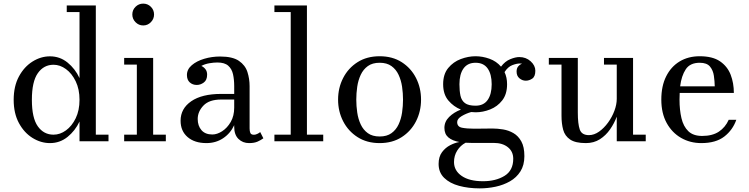

<svg xmlns="http://www.w3.org/2000/svg" viewBox="-20 -780 4136 1060"><path d="M579 -36.5V0H419V-109Q395 -58 352.8 -24Q310.5 10 256 10Q205.5 10 159.5 -18.5Q113.5 -47 84.5 -100.5Q55.5 -154 55.5 -229Q55.5 -304 84.5 -357.8Q113.5 -411.5 159.5 -440.2Q205.5 -469 256 -469Q310.5 -469 352.8 -434.8Q395 -400.5 419 -349V-713.5H348.5V-750H509V-36.5ZM419 -229Q419 -287.5 398 -331Q377 -374.5 344.2 -398.5Q311.5 -422.5 275.5 -422.5Q221.5 -422.5 188.8 -376Q156 -329.5 156 -229Q156 -128.5 188.8 -82.5Q221.5 -36.5 275.5 -36.5Q311.5 -36.5 344.2 -60.2Q377 -84 398 -127.2Q419 -170.5 419 -229Z M710.5 -700Q710.5 -725 728.2 -742.5Q746 -760 770.5 -760Q795.5 -760 813 -742.5Q830.5 -725 830.5 -700Q830.5 -675.5 813 -657.5Q795.5 -639.5 770.5 -639.5Q746 -639.5 728.2 -657.5Q710.5 -675.5 710.5 -700ZM665.5 -36.5H735.5V-423.5H665.5V-460H825.5V-36.5H895.5V0H665.5Z M1201 -261.5H1273V-304.5Q1273 -340.5 1266.5 -370Q1260 -399.5 1240 -417.2Q1220 -435 1180 -435Q1160 -435 1135.5 -430.8Q1111 -426.5 1091.5 -416Q1105 -410 1114.2 -398Q1123.5 -386 1123.5 -368Q1123.5 -338 1105.2 -324.5Q1087 -311 1066.5 -311Q1043.5 -311 1027.8 -325Q1012 -339 1012 -366Q1012 -397 1038.8 -420Q1065.5 -443 1107.5 -455.5Q1149.5 -468 1195 -468Q1264 -468 1299 -444Q1334 -420 1346 -382.5Q1358 -345 1358 -304.5V-70.5Q1358 -55.5 1362.2 -45.8Q1366.5 -36 1382.5 -36Q1390.5 -36 1401 -41Q1411.5 -46 1416.5 -51L1434 -16.5Q1420.5 -6.5 1402 1.8Q1383.5 10 1355 10Q1320 10 1296.5 -13Q1273 -36 1273 -80V-89Q1252 -43.5 1211.8 -16.8Q1171.5 10 1119.5 10Q1054.5 10 1015.8 -23.2Q977 -56.5 977 -113.5Q977 -180.5 1035.8 -221Q1094.5 -261.5 1201 -261.5ZM1152.5 -37.5Q1178.5 -37.5 1206.5 -55.5Q1234.5 -73.5 1253.8 -106.8Q1273 -140 1273 -185.5V-230.5H1201Q1135 -230.5 1103.2 -197.2Q1071.5 -164 1071.5 -123Q1071.5 -85.5 1092.2 -61.5Q1113 -37.5 1152.5 -37.5Z M1495 -36.5H1585V-713.5H1495V-750H1674.5V-36.5H1764.5V0H1495Z M1846.5 -230Q1846.5 -295 1874.5 -349.5Q1902.5 -404 1954 -436.8Q2005.5 -469.5 2076 -469.5Q2146.5 -469.5 2197.8 -436.8Q2249 -404 2276.8 -349.5Q2304.5 -295 2304.5 -230Q2304.5 -165 2276.8 -110.5Q2249 -56 2197.8 -23Q2146.5 10 2076 10Q2005.5 10 1954 -23Q1902.5 -56 1874.5 -110.5Q1846.5 -165 1846.5 -230ZM1947 -230Q1947 -195 1952.2 -159Q1957.5 -123 1971.5 -93Q1985.5 -63 2010.8 -44.8Q2036 -26.5 2076 -26.5Q2116 -26.5 2141.2 -44.8Q2166.5 -63 2180.5 -93Q2194.5 -123 2199.8 -159Q2205 -195 2205 -230Q2205 -265.5 2199.8 -301.2Q2194.5 -337 2180.5 -367Q2166.5 -397 2141.2 -415.2Q2116 -433.5 2076 -433.5Q2036 -433.5 2010.8 -415.2Q1985.5 -397 1971.5 -367Q1957.5 -337 1952.2 -301.2Q1947 -265.5 1947 -230Z M2433.5 -74Q2433.5 -108.5 2459.5 -134.2Q2485.5 -160 2524.5 -175Q2484.5 -191 2455.5 -225Q2426.5 -259 2426.5 -315Q2426.5 -370.5 2454.5 -404.5Q2482.5 -438.5 2523.8 -454Q2565 -469.5 2605.5 -469.5Q2643.5 -469.5 2682 -455.8Q2720.5 -442 2746 -412Q2768 -441.5 2796.8 -453.2Q2825.5 -465 2847 -465Q2884 -465 2909.8 -441.5Q2935.5 -418 2935.5 -389.5Q2935.5 -357.5 2918.5 -346Q2901.5 -334.5 2882.5 -334.5Q2864 -334.5 2848 -347.5Q2832 -360.5 2832 -385Q2832 -403 2841 -413.5Q2850 -424 2862.5 -428.5Q2856.5 -429.5 2850 -429.5Q2832 -429.5 2808 -420.2Q2784 -411 2765.5 -382Q2779.5 -352.5 2779.5 -315Q2779.5 -260 2752.8 -225.8Q2726 -191.5 2686 -175.8Q2646 -160 2605.5 -160Q2593.5 -160 2581.5 -161.5Q2553 -153.5 2528.5 -138.8Q2504 -124 2504 -106Q2504 -80 2530.8 -74.8Q2557.5 -69.5 2598.5 -69.5Q2625 -69.5 2651 -70Q2677 -70.5 2698.5 -70.5Q2726.5 -70.5 2757.2 -65.5Q2788 -60.5 2814.8 -45Q2841.5 -29.5 2858.2 0.8Q2875 31 2875 82Q2875 132 2853.2 166.2Q2831.5 200.5 2795.5 221Q2759.5 241.5 2716 250.8Q2672.5 260 2628.5 260Q2566 260 2514.5 246Q2463 232 2432.2 202Q2401.5 172 2401.5 125Q2401.5 85.5 2420.2 60.2Q2439 35 2465.5 21.5Q2492 8 2516 4Q2477 -3 2455.2 -21.5Q2433.5 -40 2433.5 -74ZM2516.5 -315Q2516.5 -278 2522.2 -251.5Q2528 -225 2547 -210.8Q2566 -196.5 2605.5 -196.5Q2650 -196.5 2672.2 -228Q2694.5 -259.5 2694.5 -315Q2694.5 -370.5 2672.2 -402Q2650 -433.5 2605.5 -433.5Q2561.5 -433.5 2539 -402Q2516.5 -370.5 2516.5 -315ZM2486.5 114.5Q2486.5 162 2528.8 191.2Q2571 220.5 2646.5 220.5Q2717 220.5 2765.2 191Q2813.5 161.5 2813.5 96.5Q2813.5 56.5 2784 32.8Q2754.5 9 2705.5 9H2582Q2565 9 2550.5 8Q2522 23 2504.2 51.2Q2486.5 79.5 2486.5 114.5Z M3170 -460V-159Q3170 -96 3180.8 -65Q3191.5 -34 3231.5 -34Q3260 -34 3287.2 -53.2Q3314.5 -72.5 3336.8 -103Q3359 -133.5 3372 -168.2Q3385 -203 3385 -234.5V-423.5H3314.5V-460H3475V-36.5H3545V0H3385V-136Q3371.5 -99.5 3348.2 -66Q3325 -32.5 3291.8 -11.2Q3258.5 10 3214.5 10Q3156.5 10 3127.5 -9.8Q3098.5 -29.5 3089.2 -63.5Q3080 -97.5 3080 -141V-423.5H3010V-460Z M4045 -118.5Q4025.5 -62.5 3978.8 -26.2Q3932 10 3852 10Q3790 10 3740 -18.8Q3690 -47.5 3660.5 -101.2Q3631 -155 3631 -230Q3631 -305 3657.8 -358.5Q3684.5 -412 3732.2 -440.8Q3780 -469.5 3843 -469.5Q3914 -469.5 3955 -441.5Q3996 -413.5 4013.8 -367.5Q4031.5 -321.5 4031.5 -267H3732.5Q3731.5 -250 3731.5 -230Q3731.5 -173 3742.2 -127.5Q3753 -82 3780 -55.8Q3807 -29.5 3856.5 -29.5Q3913 -29.5 3948.8 -53.2Q3984.5 -77 4003 -118.5ZM3843 -433.5Q3789.5 -433.5 3765.8 -397.2Q3742 -361 3735 -303.5H3926Q3925.5 -331.5 3921.2 -361.5Q3917 -391.5 3899.8 -412.5Q3882.5 -433.5 3843 -433.5Z"/></svg>

Font: Bodoni* 06pt
Style: Regular
Weight: 400
Version: Version 2.3